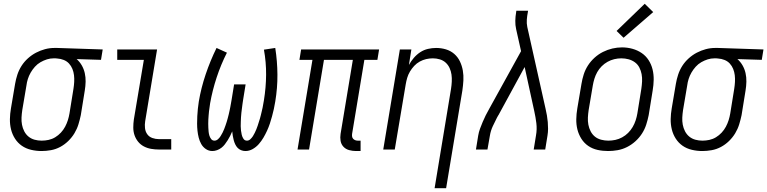

<svg xmlns="http://www.w3.org/2000/svg" viewBox="-20 -792 4064 1017"><path d="M200 8Q172 8 144.5 1.5Q117 -5 95.5 -20Q74 -35 59.5 -57.5Q45 -80 38.5 -106.5Q32 -133 32.5 -161Q33 -189 38 -218L60 -348Q64 -372 72 -396.5Q80 -421 94 -443Q108 -465 128 -483Q148 -501 171 -513Q194 -525 218.5 -531.5Q243 -538 268 -538Q272 -538 275.5 -538Q279 -538 283 -538L524 -530L515 -475L386 -479Q402 -465 413 -446Q424 -427 429 -405Q434 -383 433.5 -359.5Q433 -336 429 -312L408 -182Q403 -158 395.5 -133.5Q388 -109 374.5 -86.5Q361 -64 341.5 -45Q322 -26 298.5 -13.5Q275 -1 249.5 3.5Q224 8 200 8ZM201 -47Q219 -47 237.5 -51Q256 -55 272.5 -65Q289 -75 302.5 -89.5Q316 -104 325 -121Q334 -138 339.5 -155.5Q345 -173 348 -191L369 -321Q372 -340 373 -358Q374 -376 372 -393.5Q370 -411 363.5 -427Q357 -443 345.5 -455.5Q334 -468 317.5 -474.5Q301 -481 284 -482L274 -483Q271 -483 269 -483Q267 -483 264 -483Q246 -483 228.5 -477.5Q211 -472 194.5 -462.5Q178 -453 165 -438.5Q152 -424 142.5 -407.5Q133 -391 127.5 -373.5Q122 -356 120 -339L98 -209Q95 -189 94 -169.5Q93 -150 96.5 -131.5Q100 -113 108.5 -96.5Q117 -80 131 -68.5Q145 -57 163 -52Q181 -47 201 -47Z M822 0Q801 0 780.5 -3.5Q760 -7 742 -16.5Q724 -26 711.5 -41.5Q699 -57 692.5 -76Q686 -95 686 -116.5Q686 -138 689 -159L742 -475H601V-530H812L749 -150Q746 -132 748 -113.5Q750 -95 760 -81Q770 -67 787 -61Q804 -55 822 -55H887V0Z M1105 8Q1086 8 1070.5 -2.5Q1055 -13 1046 -29Q1037 -45 1032.5 -63Q1028 -81 1026 -99.5Q1024 -118 1024 -137.5Q1024 -157 1025 -176.5Q1026 -196 1028 -215.5Q1030 -235 1033 -254Q1045 -326 1069.5 -398.5Q1094 -471 1127 -538L1182 -513Q1150 -450 1127.5 -381.5Q1105 -313 1093 -245Q1092 -234 1090 -223.5Q1088 -213 1087 -202Q1086 -191 1085 -180Q1084 -169 1083.5 -158Q1083 -147 1083 -136.5Q1083 -126 1083.5 -115.5Q1084 -105 1085 -94.5Q1086 -84 1089 -74Q1092 -64 1098.5 -55.5Q1105 -47 1116 -47Q1126 -47 1134.5 -54.5Q1143 -62 1148.5 -71Q1154 -80 1159 -89.5Q1164 -99 1167.5 -108.5Q1171 -118 1174.5 -127.5Q1178 -137 1181 -147Q1184 -157 1186.5 -166.5Q1189 -176 1191.5 -186Q1194 -196 1196 -206Q1198 -216 1200 -225.5Q1202 -235 1203.5 -245Q1205 -255 1207 -265L1220 -345H1281L1268 -265Q1266 -253 1264.5 -241.5Q1263 -230 1261.5 -218Q1260 -206 1258.5 -194Q1257 -182 1256.5 -170.5Q1256 -159 1255.5 -147Q1255 -135 1255 -123.5Q1255 -112 1256.5 -100.5Q1258 -89 1260.5 -78Q1263 -67 1269.5 -57Q1276 -47 1288 -47Q1298 -47 1306 -54.5Q1314 -62 1319.5 -70.5Q1325 -79 1329.5 -88.5Q1334 -98 1338 -107.5Q1342 -117 1345 -126.5Q1348 -136 1351 -145.5Q1354 -155 1357 -164.5Q1360 -174 1362 -183.5Q1364 -193 1366.5 -202.5Q1369 -212 1371 -222Q1373 -232 1374.5 -241.5Q1376 -251 1378 -261Q1389 -329 1389.5 -396Q1390 -463 1378 -529L1438 -538Q1449 -468 1449.5 -397Q1450 -326 1438 -254Q1435 -234 1430.5 -214.5Q1426 -195 1421 -176Q1416 -157 1409.5 -137.5Q1403 -118 1394.5 -99.5Q1386 -81 1375.5 -63Q1365 -45 1351 -29Q1337 -13 1318.5 -2.5Q1300 8 1280 8Q1268 8 1257 3.5Q1246 -1 1238.5 -9Q1231 -17 1226 -27.5Q1221 -38 1218 -49.5Q1215 -61 1213 -72.5Q1211 -84 1210 -96Q1205 -84 1199 -72Q1193 -60 1186 -49Q1179 -38 1171 -27.5Q1163 -17 1152.5 -9Q1142 -1 1129.5 3.5Q1117 8 1105 8Z M1866 8Q1847 8 1829 3Q1811 -2 1799 -15Q1787 -28 1784 -46Q1781 -64 1784 -83L1849 -475H1696L1617 0H1556L1635 -475H1566L1575 -530H1988L1979 -475H1910L1845 -83Q1844 -76 1845 -69Q1846 -62 1850.5 -57Q1855 -52 1861.5 -49.5Q1868 -47 1875 -47H1890V8Z M2282 205 2369 -321Q2372 -340 2373 -359.5Q2374 -379 2371.5 -397Q2369 -415 2361.5 -431.5Q2354 -448 2341 -460Q2328 -472 2310 -477.5Q2292 -483 2273 -483Q2255 -483 2237.5 -479Q2220 -475 2203.5 -466Q2187 -457 2174 -443Q2161 -429 2151.5 -413Q2142 -397 2137 -380Q2132 -363 2129 -345L2071 0H2010L2098 -530H2159L2146 -448Q2157 -468 2172 -485.5Q2187 -503 2206 -515.5Q2225 -528 2247 -533Q2269 -538 2290 -538Q2317 -538 2342 -530.5Q2367 -523 2386 -506.5Q2405 -490 2416 -467Q2427 -444 2431.5 -418.5Q2436 -393 2434.5 -366Q2433 -339 2429 -312L2343 205Z M2501 0 2513 -74Q2516 -92 2522.5 -110Q2529 -128 2536.5 -145.5Q2544 -163 2552.5 -180.5Q2561 -198 2571 -215L2740 -521L2714 -637Q2709 -659 2709.5 -682Q2710 -705 2714 -728L2715 -735H2777L2776 -728Q2772 -708 2770.5 -688Q2769 -668 2773 -649L2870 -215Q2874 -198 2877 -180.5Q2880 -163 2881.5 -145.5Q2883 -128 2883 -110Q2883 -92 2880 -74L2868 0H2807L2819 -74Q2825 -107 2821 -139.5Q2817 -172 2810 -203L2759 -437L2624 -189Q2623 -187 2622 -185Q2621 -183 2619 -181V-180Q2618 -178 2616.5 -176Q2615 -174 2614 -172V-171L2613 -170Q2601 -147 2590 -123Q2579 -99 2575 -74L2562 0Z M3201 8Q3172 8 3145 2Q3118 -4 3096 -19Q3074 -34 3059.5 -57Q3045 -80 3038.5 -106Q3032 -132 3032.5 -160.5Q3033 -189 3038 -218L3060 -348Q3064 -373 3072 -398Q3080 -423 3094.5 -445.5Q3109 -468 3129.5 -486.5Q3150 -505 3174 -517Q3198 -529 3223.5 -535Q3249 -541 3275 -541Q3303 -541 3330 -533.5Q3357 -526 3379 -511Q3401 -496 3415.5 -473.5Q3430 -451 3436.5 -424.5Q3443 -398 3442.5 -369.5Q3442 -341 3437 -312L3416 -182Q3411 -157 3403 -132Q3395 -107 3380.5 -84.5Q3366 -62 3345.5 -43.5Q3325 -25 3301 -13Q3277 -1 3251.5 3.5Q3226 8 3201 8ZM3202 -47Q3221 -47 3239.5 -51Q3258 -55 3275.5 -64.5Q3293 -74 3307 -88Q3321 -102 3331 -119Q3341 -136 3347 -154.5Q3353 -173 3356 -191L3377 -321Q3380 -341 3381 -361Q3382 -381 3378.5 -399.5Q3375 -418 3366.5 -434.5Q3358 -451 3343 -462Q3328 -473 3309.5 -478Q3291 -483 3271 -483Q3252 -483 3233.5 -478.5Q3215 -474 3198 -464.5Q3181 -455 3167 -441Q3153 -427 3143.5 -410Q3134 -393 3128.5 -375Q3123 -357 3120 -339L3098 -209Q3095 -189 3094 -169.5Q3093 -150 3096.5 -131.5Q3100 -113 3108.5 -96.5Q3117 -80 3131 -68.5Q3145 -57 3164 -52Q3183 -47 3202 -47ZM3283 -592 3246 -628 3395 -772 3440 -728Z M3700 8Q3672 8 3644.5 1.5Q3617 -5 3595.5 -20Q3574 -35 3559.5 -57.5Q3545 -80 3538.5 -106.5Q3532 -133 3532.5 -161Q3533 -189 3538 -218L3560 -348Q3564 -372 3572 -396.5Q3580 -421 3594 -443Q3608 -465 3628 -483Q3648 -501 3671 -513Q3694 -525 3718.5 -531.5Q3743 -538 3768 -538Q3772 -538 3775.5 -538Q3779 -538 3783 -538L4024 -530L4015 -475L3886 -479Q3902 -465 3913 -446Q3924 -427 3929 -405Q3934 -383 3933.5 -359.5Q3933 -336 3929 -312L3908 -182Q3903 -158 3895.5 -133.5Q3888 -109 3874.5 -86.5Q3861 -64 3841.5 -45Q3822 -26 3798.5 -13.5Q3775 -1 3749.5 3.5Q3724 8 3700 8ZM3701 -47Q3719 -47 3737.5 -51Q3756 -55 3772.5 -65Q3789 -75 3802.5 -89.5Q3816 -104 3825 -121Q3834 -138 3839.5 -155.5Q3845 -173 3848 -191L3869 -321Q3872 -340 3873 -358Q3874 -376 3872 -393.5Q3870 -411 3863.5 -427Q3857 -443 3845.5 -455.5Q3834 -468 3817.5 -474.5Q3801 -481 3784 -482L3774 -483Q3771 -483 3769 -483Q3767 -483 3764 -483Q3746 -483 3728.5 -477.5Q3711 -472 3694.5 -462.5Q3678 -453 3665 -438.5Q3652 -424 3642.5 -407.5Q3633 -391 3627.5 -373.5Q3622 -356 3620 -339L3598 -209Q3595 -189 3594 -169.5Q3593 -150 3596.5 -131.5Q3600 -113 3608.5 -96.5Q3617 -80 3631 -68.5Q3645 -57 3663 -52Q3681 -47 3701 -47Z"/></svg>

Font: Iosevka Curly Light Oblique
Style: Regular
Weight: 300
Italic angle: -9°
Monospace: yes
Designer: Belleve Invis
Foundry: Belleve Invis
Version: Version 11.1.0; ttfautohint (v1.8.3)